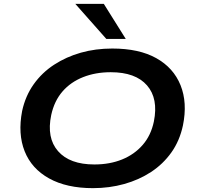

<svg xmlns="http://www.w3.org/2000/svg" viewBox="-20 -967 1031 997"><path d="M463 10Q326 10 235 -40.5Q144 -91 108 -181.5Q72 -272 95 -391Q112 -469 155 -529.5Q198 -590 261 -631Q324 -672 400 -693.5Q476 -715 563 -715Q702 -715 791.5 -665Q881 -615 917.5 -524.5Q954 -434 930 -316Q913 -236 870 -175.5Q827 -115 764.5 -74Q702 -33 625 -11.5Q548 10 463 10ZM470 -113Q550 -113 614 -139Q678 -165 721 -214.5Q764 -264 779 -336Q803 -455 743.5 -523.5Q684 -592 555 -592Q476 -592 411.5 -566.5Q347 -541 304.5 -492Q262 -443 246 -370Q221 -251 281.5 -182Q342 -113 470 -113ZM532 -765 371 -947H519L633 -765Z"/></svg>

Font: Nunito Sans 10pt Expanded
Style: Bold Italic
Weight: 700
Width: 7
Italic angle: -9°
Designer: Vernon Adams
Foundry: Vernon Adams
Version: Version 3.101;gftools[0.9.27]